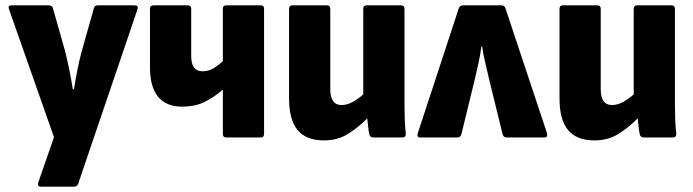

<svg xmlns="http://www.w3.org/2000/svg" viewBox="-20 -517 2605 722"><path d="M135 185Q119 185 124 169L183 -1L14 -482Q8 -497 24 -497H163Q176 -497 179 -486L225 -324Q233 -292 240.5 -255Q248 -218 254 -181H258Q264 -218 271 -254Q278 -290 287 -323L333 -486Q336 -497 348 -497H486Q502 -497 497 -482L274 174Q270 185 258 185Z M831 0Q818 0 818 -14V-180Q790 -155 753 -135.5Q716 -116 664 -116Q606 -116 575 -152.5Q544 -189 544 -265V-484Q544 -497 557 -497H685Q699 -497 699 -484V-308Q699 -277 709.5 -263Q720 -249 742 -249Q764 -249 782.5 -260Q801 -271 818 -287V-484Q818 -497 832 -497H961Q973 -497 973 -484V-14Q973 0 961 0Z M1198 11Q1132 11 1099.5 -27.5Q1067 -66 1067 -147V-484Q1067 -497 1080 -497H1208Q1222 -497 1222 -484V-182Q1222 -122 1264 -122Q1285 -122 1306 -133.5Q1327 -145 1346 -162V-484Q1346 -497 1359 -497H1487Q1501 -497 1501 -484V-129Q1501 -97 1502 -69Q1503 -41 1506 -15Q1507 0 1493 0H1384Q1372 0 1369 -11Q1366 -24 1364.5 -39.5Q1363 -55 1361 -72Q1329 -39 1289.5 -14Q1250 11 1198 11Z M1561 0Q1546 0 1551 -16L1705 -485Q1709 -497 1722 -497H1866Q1878 -497 1881 -485L2037 -16Q2041 0 2026 0H1885Q1874 0 1870 -12L1819 -220Q1812 -252 1805 -280.5Q1798 -309 1793 -342H1790Q1786 -309 1779.5 -281Q1773 -253 1766 -221L1715 -12Q1711 0 1700 0Z M2215 11Q2149 11 2116.5 -27.5Q2084 -66 2084 -147V-484Q2084 -497 2097 -497H2225Q2239 -497 2239 -484V-182Q2239 -122 2281 -122Q2302 -122 2323 -133.5Q2344 -145 2363 -162V-484Q2363 -497 2376 -497H2504Q2518 -497 2518 -484V-129Q2518 -97 2519 -69Q2520 -41 2523 -15Q2524 0 2510 0H2401Q2389 0 2386 -11Q2383 -24 2381.5 -39.5Q2380 -55 2378 -72Q2346 -39 2306.5 -14Q2267 11 2215 11Z"/></svg>

Font: Sofia Sans Semi Condensed Black
Style: Regular
Weight: 900
Designer: Botio Nikoltchev, Ani Petrova
Foundry: lettersoup
Version: Version 4.100; ttfautohint (v1.8.4.7-5d5b)